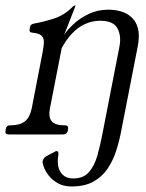

<svg xmlns="http://www.w3.org/2000/svg" viewBox="-46 -486 528 694"><path d="M213 188Q184 188 163.5 176.5Q143 165 130.5 149Q118 133 112.5 118Q107 103 108 97Q109 93 112 87.5Q115 82 121 79L151 63Q156 60 158 60Q167 60 165 73Q161 95 164.5 114.5Q168 134 181.5 146.5Q195 159 219 159Q256 159 276 135.5Q296 112 306 76Q316 40 323 4L386 -319Q393 -356 378.5 -383.5Q364 -411 316 -411Q287 -411 261 -399Q235 -387 214 -364.5Q193 -342 177 -312L135 -97Q128 -62 141 -47.5Q154 -33 186 -33H189Q202 -33 200 -20L199 -13Q196 0 181 0H-14Q-29 0 -26 -13L-25 -20Q-23 -33 -10 -33H-8Q25 -33 43.5 -47Q62 -61 69 -96L108 -297Q113 -322 112.5 -336.5Q112 -351 102.5 -358.5Q93 -366 70 -368Q59 -369 61 -380L63 -390Q65 -399 78 -401Q108 -406 147.5 -418.5Q187 -431 216 -461Q221 -466 224 -466H225Q227 -466 227 -465L186 -360Q198 -379 221 -400Q244 -421 275.5 -436Q307 -451 346 -451Q370 -451 392 -444.5Q414 -438 430.5 -422.5Q447 -407 453 -382Q459 -357 452 -319L393 -17Q386 21 374.5 57.5Q363 94 343 123.5Q323 153 291.5 170.5Q260 188 213 188Z"/></svg>

Font: Young Serif Light
Style: Italic
Weight: 300
Italic angle: -10.979°
Designer: Bastien Sozeau
Foundry: NBR — Bastien Sozeau
Version: Version 5.001